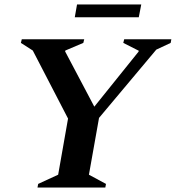

<svg xmlns="http://www.w3.org/2000/svg" viewBox="-20 -835 783 855"><path d="M147 0 150 -16 239 -57 283 -307 126 -610 73 -644 77 -660H355L351 -644L271 -610L270 -606L400 -360L597 -605L598 -609L529 -644L533 -660H743L740 -644L676 -614L421 -310L376 -57L452 -16L449 0ZM313 -758 323 -815H609L598 -758Z"/></svg>

Font: Spectral SC
Style: Bold Italic
Weight: 700
Italic angle: -10°
Designer: Jean-Baptiste Levee
Foundry: Production Type
Version: Version 2.001